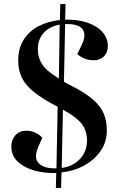

<svg xmlns="http://www.w3.org/2000/svg" viewBox="-20 -842 586 949"><path d="M256 87 258 13Q201 15 150.5 1Q100 -13 68 -42.5Q36 -72 36 -118Q36 -151 56 -173.5Q76 -196 110 -196Q133 -196 154 -186.5Q175 -177 189 -161L173 -125Q144 -64 170.5 -36Q197 -8 259 -10L265 -314Q190 -353 147.5 -387.5Q105 -422 87.5 -459Q70 -496 70 -542Q70 -604 97.5 -646.5Q125 -689 171.5 -713Q218 -737 276 -743L278 -822H304L302 -745Q366 -746 413.5 -729.5Q461 -713 487 -683Q513 -653 513 -615Q513 -582 493.5 -563Q474 -544 442 -544Q419 -544 397 -553Q375 -562 362 -575L383 -618Q408 -668 389 -696.5Q370 -725 302 -723L296 -438Q304 -433 314.5 -427.5Q325 -422 337 -416Q401 -383 438.5 -351Q476 -319 492 -282Q508 -245 508 -196Q508 -140 477.5 -96Q447 -52 396 -24Q345 4 284 10L282 87ZM271 -454 275 -720Q226 -712 196.5 -680Q167 -648 167 -599Q167 -557 188.5 -524Q210 -491 271 -454ZM285 -12Q340 -19 375 -56Q410 -93 410 -147Q410 -195 385 -228.5Q360 -262 291 -300Z"/></svg>

Font: Literata 72pt SemiBold
Style: Italic
Weight: 600
Italic angle: -2°
Designer: Latin by Veronika Burian and Jose Scaglione. Greek by Irene Vlachou. Cyrillic by Vera Evstafieva
Foundry: TypeTogether
Version: Version 3.002